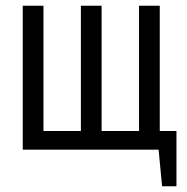

<svg xmlns="http://www.w3.org/2000/svg" viewBox="-20 -520 649 667"><path d="M593 127H543L531 0H59V-500H131V-65H261V-500H333V-65H463V-500H535V-65H593Z"/></svg>

Font: PT Sans Narrow
Style: Regular
Weight: 400
Width: 3
Designer: A.Korolkova, O.Umpeleva, V.Yefimov
Foundry: ParaType Ltd
Version: Version 2.003W OFL